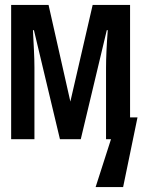

<svg xmlns="http://www.w3.org/2000/svg" viewBox="-20 -562 575 775"><path d="M25 0V-542H176L264 -152L354 -542H505V-88H535L477 193H366L428 0H408V-288Q408 -349 415 -440H411L306 0H222L117 -440H113Q115 -399 117 -360Q119 -321 119 -289V0Z"/></svg>

Font: Noto Sans Mono Condensed SemiBold
Style: Regular
Weight: 600
Width: 3
Designer: Monotype Design Team
Foundry: Monotype Imaging Inc.
Version: Version 2.014